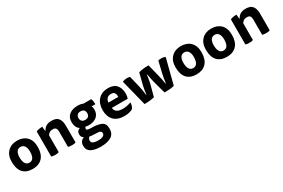

<svg xmlns="http://www.w3.org/2000/svg" viewBox="105 -1716 4682 3177"><g transform="rotate(-30 2446.0 -127.5)"><path d="M290 -517.6Q178.7 -517.6 110.4 -449.2Q41 -379.9 41 -256.8Q41 -118.2 105.5 -48.8Q168.9 19.5 290 19.5Q405.3 19.5 472.7 -50.8Q539.1 -122.1 539.1 -256.8Q539.1 -384.8 470.7 -451.2Q403.3 -517.6 290 -517.6ZM190.4 -255.9Q190.4 -322.3 214.8 -360.4Q240.2 -399.4 290 -399.4Q337.9 -399.4 364.3 -360.4Q389.6 -322.3 389.6 -255.9Q389.6 -181.6 366.2 -140.6Q341.8 -98.6 290 -98.6Q240.2 -98.6 214.8 -140.6Q190.4 -181.6 190.4 -255.9Z M795.9 -328.1Q809.6 -351.6 833 -368.2Q856.4 -384.8 895.5 -384.8Q939.5 -384.8 956.1 -362.3Q971.7 -338.9 971.7 -299.8Q971.7 -203.1 971.7 -7.8Q982.4 -2.9 1001 1Q1018.6 3.9 1044.9 3.9Q1071.3 3.9 1088.9 1Q1107.4 -2.9 1117.2 -7.8Q1117.2 -114.3 1117.2 -326.2Q1117.2 -369.1 1109.4 -400.4Q1101.6 -431.6 1088.9 -453.1Q1063.5 -493.2 1026.4 -505.9Q988.3 -517.6 951.2 -517.6Q882.8 -517.6 842.8 -491.2Q802.7 -464.8 785.2 -425.8Q782.2 -425.8 777.3 -425.8Q775.4 -446.3 769.5 -507.8Q733.4 -507.8 702.1 -502Q670.9 -496.1 651.4 -485.4Q651.4 -468.8 651.4 -436.5Q651.4 -329.1 651.4 -7.8Q661.1 -2.9 679.7 1Q698.2 3.9 723.6 3.9Q750 3.9 768.6 1Q786.1 -2.9 795.9 -7.8Q795.9 -114.3 795.9 -328.1Z M1293 -176.8Q1267.6 -169.9 1251 -148.4Q1234.4 -126 1234.4 -91.8Q1234.4 -66.4 1245.1 -46.9Q1254.9 -27.3 1275.4 -16.6Q1275.4 -14.6 1275.4 -9.8Q1242.2 -2 1220.7 28.3Q1198.2 58.6 1198.2 103.5Q1198.2 191.4 1266.6 227.5Q1334 263.7 1447.3 263.7Q1573.2 263.7 1646.5 219.7Q1719.7 175.8 1719.7 75.2Q1719.7 -24.4 1650.4 -54.7Q1582 -85 1474.6 -85Q1424.8 -85 1399.4 -91.8Q1375 -97.7 1375 -119.1Q1375 -127.9 1378.9 -137.7Q1383.8 -146.5 1391.6 -152.3Q1399.4 -149.4 1415 -146.5Q1430.7 -143.6 1447.3 -143.6Q1546.9 -143.6 1603.5 -191.4Q1660.2 -238.3 1660.2 -325.2Q1660.2 -346.7 1656.2 -363.3Q1652.3 -379.9 1645.5 -386.7Q1645.5 -388.7 1645.5 -391.6Q1664.1 -391.6 1717.8 -391.6Q1717.8 -418.9 1713.9 -447.3Q1709 -475.6 1699.2 -498Q1651.4 -498 1555.7 -498Q1534.2 -506.8 1505.9 -512.7Q1478.5 -517.6 1444.3 -517.6Q1350.6 -517.6 1289.1 -470.7Q1227.5 -423.8 1227.5 -331.1Q1227.5 -285.2 1242.2 -246.1Q1257.8 -206.1 1293 -183.6Q1293 -181.6 1293 -176.8ZM1454.1 31.2Q1531.2 31.2 1558.6 43Q1585 55.7 1585 83Q1585 119.1 1551.8 135.7Q1519.5 152.3 1460 152.3Q1406.2 152.3 1370.1 137.7Q1334 123 1334 82Q1334 63.5 1342.8 47.9Q1351.6 32.2 1367.2 22.5Q1384.8 27.3 1405.3 29.3Q1424.8 31.2 1454.1 31.2ZM1360.4 -331.1Q1360.4 -368.2 1381.8 -390.6Q1402.3 -412.1 1444.3 -412.1Q1485.4 -412.1 1506.8 -390.6Q1527.3 -369.1 1527.3 -331.1Q1527.3 -293.9 1506.8 -271.5Q1486.3 -250 1444.3 -250Q1402.3 -250 1381.8 -271.5Q1360.4 -293 1360.4 -331.1Z M2226.6 -202.1Q2233.4 -221.7 2237.3 -247.1Q2241.2 -272.5 2241.2 -295.9Q2241.2 -394.5 2189.5 -456.1Q2137.7 -517.6 2028.3 -517.6Q1911.1 -517.6 1840.8 -443.4Q1771.5 -368.2 1771.5 -243.2Q1771.5 -121.1 1839.8 -50.8Q1908.2 19.5 2039.1 19.5Q2090.8 19.5 2131.8 9.8Q2172.9 -1 2197.3 -14.6Q2214.8 -34.2 2225.6 -67.4Q2235.4 -99.6 2233.4 -127.9Q2206.1 -116.2 2166 -107.4Q2125 -97.7 2077.1 -97.7Q2002.9 -97.7 1964.8 -124Q1926.8 -149.4 1922.9 -202.1Q2023.4 -202.1 2226.6 -202.1ZM1918 -306.6Q1921.9 -354.5 1948.2 -381.8Q1975.6 -410.2 2022.5 -410.2Q2076.2 -410.2 2093.8 -377.9Q2106.4 -354.5 2106.4 -326.2Q2107.4 -317.4 2105.5 -306.6Q2043 -306.6 1918 -306.6Z M2892.6 -108.4Q2885.7 -152.3 2877.9 -191.4Q2869.1 -230.5 2861.3 -264.6Q2840.8 -346.7 2800.8 -508.8Q2743.2 -508.8 2693.4 -502.9Q2642.6 -497.1 2609.4 -484.4Q2591.8 -415 2556.6 -276.4Q2547.9 -244.1 2540 -196.3Q2532.2 -148.4 2529.3 -108.4Q2526.4 -108.4 2521.5 -108.4Q2516.6 -154.3 2507.8 -207Q2498 -259.8 2488.3 -299.8Q2472.7 -365.2 2440.4 -495.1Q2433.6 -498 2418.9 -501Q2404.3 -503.9 2381.8 -503.9Q2352.5 -503.9 2332 -498Q2310.5 -493.2 2297.9 -484.4Q2339.8 -318.4 2423.8 13.7Q2475.6 13.7 2525.4 8.8Q2575.2 3.9 2613.3 -6.8Q2630.9 -71.3 2665 -199.2Q2676.8 -239.3 2685.5 -290Q2695.3 -339.8 2700.2 -385.7Q2703.1 -385.7 2708 -385.7Q2713.9 -339.8 2725.6 -289.1Q2736.3 -237.3 2747.1 -198.2Q2766.6 -127 2806.6 13.7Q2857.4 13.7 2907.2 8.8Q2956.1 4.9 2993.2 -5.9Q3034.2 -166 3116.2 -485.4Q3103.5 -493.2 3084 -499Q3065.4 -503.9 3037.1 -503.9Q3013.7 -503.9 3000 -501Q2987.3 -498 2980.5 -495.1Q2963.9 -427.7 2932.6 -293.9Q2922.9 -253.9 2914.1 -204.1Q2906.2 -153.3 2900.4 -108.4Q2897.5 -108.4 2892.6 -108.4Z M3419.9 -517.6Q3308.6 -517.6 3240.2 -449.2Q3170.9 -379.9 3170.9 -256.8Q3170.9 -118.2 3235.4 -48.8Q3298.8 19.5 3419.9 19.5Q3535.2 19.5 3602.5 -50.8Q3668.9 -122.1 3668.9 -256.8Q3668.9 -384.8 3600.6 -451.2Q3533.2 -517.6 3419.9 -517.6ZM3320.3 -255.9Q3320.3 -322.3 3344.7 -360.4Q3370.1 -399.4 3419.9 -399.4Q3467.8 -399.4 3494.1 -360.4Q3519.5 -322.3 3519.5 -255.9Q3519.5 -181.6 3496.1 -140.6Q3471.7 -98.6 3419.9 -98.6Q3370.1 -98.6 3344.7 -140.6Q3320.3 -181.6 3320.3 -255.9Z M4000 -517.6Q3888.7 -517.6 3820.3 -449.2Q3751 -379.9 3751 -256.8Q3751 -118.2 3815.4 -48.8Q3878.9 19.5 4000 19.5Q4115.2 19.5 4182.6 -50.8Q4249 -122.1 4249 -256.8Q4249 -384.8 4180.7 -451.2Q4113.3 -517.6 4000 -517.6ZM3900.4 -255.9Q3900.4 -322.3 3924.8 -360.4Q3950.2 -399.4 4000 -399.4Q4047.9 -399.4 4074.2 -360.4Q4099.6 -322.3 4099.6 -255.9Q4099.6 -181.6 4076.2 -140.6Q4051.8 -98.6 4000 -98.6Q3950.2 -98.6 3924.8 -140.6Q3900.4 -181.6 3900.4 -255.9Z M4505.9 -328.1Q4519.5 -351.6 4543 -368.2Q4566.4 -384.8 4605.5 -384.8Q4649.4 -384.8 4666 -362.3Q4681.6 -338.9 4681.6 -299.8Q4681.6 -203.1 4681.6 -7.8Q4692.4 -2.9 4710.9 1Q4728.5 3.9 4754.9 3.9Q4781.2 3.9 4798.8 1Q4817.4 -2.9 4827.1 -7.8Q4827.1 -114.3 4827.1 -326.2Q4827.1 -369.1 4819.3 -400.4Q4811.5 -431.6 4798.8 -453.1Q4773.4 -493.2 4736.3 -505.9Q4698.2 -517.6 4661.1 -517.6Q4592.8 -517.6 4552.7 -491.2Q4512.7 -464.8 4495.1 -425.8Q4492.2 -425.8 4487.3 -425.8Q4485.4 -446.3 4479.5 -507.8Q4443.4 -507.8 4412.1 -502Q4380.9 -496.1 4361.3 -485.4Q4361.3 -468.8 4361.3 -436.5Q4361.3 -329.1 4361.3 -7.8Q4371.1 -2.9 4389.6 1Q4408.2 3.9 4433.6 3.9Q4460 3.9 4478.5 1Q4496.1 -2.9 4505.9 -7.8Q4505.9 -114.3 4505.9 -328.1Z"/></g></svg>

Font: cl
Style: Bold
Weight: 400
Designer: Mitja Miklavcic
Version: Version 7.504; 2011; Build 1021